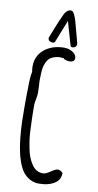

<svg xmlns="http://www.w3.org/2000/svg" viewBox="-107 -1022 551 1083"><g transform="rotate(10 168.5 -480.5)"><path d="M106 -32Q91 -53 79 -85.5Q67 -118 61 -153Q49 -212 45 -308Q44 -331 44 -387V-450Q45 -477 45 -506Q45 -565 52 -599Q49 -614 49 -630Q49 -690 94 -727Q139 -764 208 -764Q234 -764 256 -750Q278 -736 278 -715Q278 -705 270 -699Q262 -693 250 -693Q240 -693 228.5 -696Q217 -699 214 -705H201V-707Q164 -707 139 -691Q121 -678 111 -648Q107 -637 105 -620Q103 -603 103 -589Q102 -581 102 -557L104 -522L105 -488Q105 -473 101 -453Q96 -428 96 -418V-394Q96 -355 99 -287Q100 -230 112 -173Q121 -120 146 -83Q170 -45 211 -45Q228 -45 253 -63Q280 -81 291 -81Q305 -81 320 -66Q320 -29 292 -9Q266 9 230 14Q210 16 198 16Q170 16 146.5 3Q123 -10 106 -32ZM240 -781 201 -916 150 -788Q147 -781 136 -781Q126 -781 118.5 -786.5Q111 -792 111 -801Q111 -807 113 -810L148 -898Q152 -906 160 -925Q168 -944 172 -951Q183 -969 195 -975Q203 -977 209 -977Q217 -977 223 -968Q237 -946 248 -900L261 -852Q270 -816 274 -804Q275 -801 275 -795Q275 -786 268 -780Q261 -774 252 -774Q242 -774 240 -781Z"/></g></svg>

Font: Amatic SC
Style: Bold
Weight: 700
Designer: Multiple Designers
Foundry: Vernon Adams
Version: Version 2.505